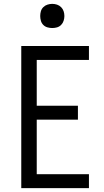

<svg xmlns="http://www.w3.org/2000/svg" viewBox="-20 -973 540 993"><path d="M90 0H440V-72H170V-354H383V-426H170V-663H440V-735H90ZM250 -828Q263 -828 275 -831.5Q287 -835 296 -844Q305 -853 309 -865.5Q313 -878 313 -890Q313 -903 309 -915Q305 -927 296 -936Q287 -945 275 -949Q263 -953 250 -953Q238 -953 225.5 -949Q213 -945 204 -936Q195 -927 191.5 -915Q188 -903 188 -890Q188 -878 191.5 -865.5Q195 -853 204 -844Q213 -835 225.5 -831.5Q238 -828 250 -828Z"/></svg>

Font: Iosevka SS09
Style: Regular
Weight: 400
Monospace: yes
Designer: Belleve Invis
Foundry: Belleve Invis
Version: Version 5.2.1; ttfautohint (v1.8.3)